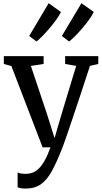

<svg xmlns="http://www.w3.org/2000/svg" viewBox="-20 -897 622 1169"><path d="M136.1 251.2Q120.8 251.2 107.7 248.9Q94.5 246.7 87.2 243.1V153.2Q93.5 157 107.6 159.3Q121.7 161.5 136.5 161.5Q156.9 161.5 176.3 155Q195.7 148.5 214.2 131.2Q232.8 113.9 251.1 82Q269.4 50.2 287.4 0H239.4L49.4 -494.8L3.3 -507.7V-555.3H245.6V-507.7L168 -495.7L266.6 -201L312.2 -56L354.7 -201.9L443.8 -495.8L376.6 -507.7V-555.3H578.4V-507.7L527.7 -495.8Q497.1 -401.6 471.7 -325.2Q446.3 -248.8 426.5 -189.8Q406.7 -130.8 392.3 -88.7Q377.9 -46.6 368.5 -20.7Q359.1 5.2 354.8 15Q324.5 91.6 295.9 144.4Q267.3 197.1 229.9 224.1Q192.6 251.2 136.1 251.2ZM400.3 -644.7 356.7 -678 475.9 -877.5 550.8 -824.4Q542.9 -806 524.3 -780Q505.8 -754 482.8 -726.9Q459.8 -699.8 437.9 -677.8Q415.9 -655.7 401.3 -644.7ZM201.8 -644.7 157.7 -678 276.3 -877.5 351.1 -823.9Q342.5 -805.2 323.9 -779.1Q305.3 -753.1 282.6 -726.2Q260 -699.3 238.5 -677.5Q217 -655.7 202.6 -644.7Z"/></svg>

Font: Merriweather Light
Style: Regular
Weight: 300
Designer: Eben Sorkin
Foundry: Eben Sorkin
Version: Version 2.100